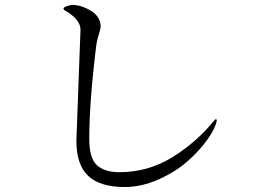

<svg xmlns="http://www.w3.org/2000/svg" viewBox="-20 -752 1040 772"><path d="M235.4 -717.8Q235.4 -722.7 249.5 -727.5Q263.7 -732.4 269.5 -732.4Q306.6 -732.4 345.7 -708.5Q384.8 -684.6 384.8 -643.6Q384.8 -637.7 377 -613.3Q369.1 -587.9 367.2 -570.3Q338.9 -341.8 338.9 -193.4Q338.9 -115.2 370.1 -87.4Q401.4 -59.6 460 -59.6Q575.2 -59.6 673.3 -120.1Q771.5 -180.7 843.8 -270.5Q845.7 -272.5 848.6 -272.5Q851.6 -272.5 851.6 -268.6Q847.7 -239.3 816.4 -194.3Q785.2 -149.4 736.8 -106Q688.5 -62.5 619.1 -31.2Q549.8 0 481.4 0Q382.8 0 335 -44.4Q287.1 -88.9 287.1 -186.5L303.7 -632.8Q303.7 -673.8 241.2 -710Q235.4 -712.9 235.4 -717.8Z"/></svg>

Font: GenEi Koburi Mincho v6
Style: Regular
Weight: 400
Designer: o_tamon (Modified)
Foundry: o_tamon / Adobe Systems Incorporated
Version: Version 6.1